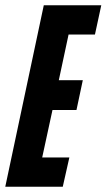

<svg xmlns="http://www.w3.org/2000/svg" viewBox="-33 -708 404 728"><path d="M-13 0 133 -688H351L327 -577H227L190 -404H281L257 -291H166L127 -111H230L205 0Z"/></svg>

Font: Saira UltraCondensed ExtraBold
Style: Italic
Weight: 800
Width: 1
Italic angle: -12°
Designer: Hector Gatti with collaboration of the Omnibus-Type team
Foundry: Omnibus-Type
Version: Version 1.101